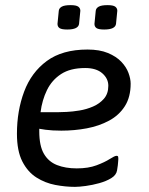

<svg xmlns="http://www.w3.org/2000/svg" viewBox="-20 -722 579 748"><path d="M321 -529Q368 -529 400.5 -515.5Q433 -502 452.5 -481.5Q472 -461 480.5 -438Q489 -415 489 -396Q489 -344 466.5 -308.5Q444 -273 405 -252Q366 -231 318 -222Q270 -213 219 -213Q183 -213 157.5 -216.5Q132 -220 116 -224L133 -259V-210Q133 -154 151 -123Q169 -92 202 -79Q235 -66 279 -66Q324 -66 356 -78Q388 -90 407.5 -102.5Q427 -115 434 -115Q437 -115 439 -113.5Q441 -112 441 -103Q441 -102 440.5 -95Q440 -88 439 -78Q438 -68 436 -58Q433 -40 413.5 -28Q394 -16 367 -8.5Q340 -1 314 2.5Q288 6 272 6Q235 6 195.5 -1.5Q156 -9 122 -30.5Q88 -52 67 -93Q46 -134 46 -201Q46 -290 74 -365Q102 -440 162.5 -484.5Q223 -529 321 -529ZM312 -457Q254 -457 218 -433.5Q182 -410 163 -371Q144 -332 138 -285H209Q218 -285 240 -286Q262 -287 289.5 -291.5Q317 -296 342.5 -307Q368 -318 385 -337.5Q402 -357 402 -388Q402 -416 378.5 -436.5Q355 -457 312 -457ZM399 -702Q421 -702 429 -696Q437 -690 437 -680L432 -629Q429 -607 386 -607Q364 -607 356 -612.5Q348 -618 348 -629L353 -680Q354 -690 364.5 -696Q375 -702 399 -702ZM255 -702Q277 -702 285 -696Q293 -690 293 -680L288 -629Q285 -607 242 -607Q220 -607 212 -612.5Q204 -618 204 -629L209 -680Q210 -690 220.5 -696Q231 -702 255 -702Z"/></svg>

Font: Asap VF Beta
Style: Italic
Weight: 400
Italic angle: -6°
Designer: Pablo Cosgaya
Foundry: Pablo Cosgaya
Version: Version 1.007